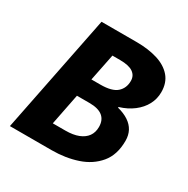

<svg xmlns="http://www.w3.org/2000/svg" viewBox="-150 -785 900 918"><g transform="rotate(30 300.0 -325.5)"><path d="M23 0 153 -651H346Q412 -651 462 -635.5Q512 -620 540.5 -587Q569 -554 569 -502Q569 -465 552 -433Q535 -401 503 -376.5Q471 -352 428 -339L426 -335Q462 -326 487 -309.5Q512 -293 524.5 -269.5Q537 -246 537 -215Q537 -138 497.5 -90.5Q458 -43 393.5 -21.5Q329 0 253 0ZM249 -388H298Q362 -388 389 -412Q416 -436 416 -476Q416 -505 393 -521Q370 -537 321 -537H279ZM194 -114H263Q306 -114 335 -125.5Q364 -137 379 -158Q394 -179 394 -209Q394 -247 370 -266.5Q346 -286 297 -286H228Z"/></g></svg>

Font: Source Code Pro ExtraLight ExtraBold
Style: Italic
Weight: 800
Italic angle: -11°
Monospace: yes
Version: Version 1.016;hotconv 1.0.116;makeotfexe 2.5.65601